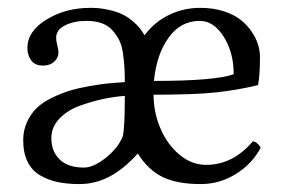

<svg xmlns="http://www.w3.org/2000/svg" viewBox="-20 -459 727 489"><path d="M110.8 -106.9Q110.8 -73.2 132.1 -52.7Q153.3 -32.2 193.8 -32.2Q218.3 -32.2 250 -57.6Q281.7 -83 293 -112.8Q297.9 -136.7 297.9 -214.8Q271.5 -212.9 243.4 -207Q215.3 -201.2 183.3 -189.7Q151.4 -178.2 131.1 -156.7Q110.8 -135.3 110.8 -106.9ZM372.1 -252.9Q528.3 -252.9 575.2 -270Q575.2 -325.2 549.8 -365.5Q524.4 -405.8 488.8 -405.8Q439.9 -405.8 409.2 -362.8Q378.4 -319.8 372.1 -252.9ZM39.1 -102.1Q39.1 -127.4 49.1 -148.9Q59.1 -170.4 74.5 -184.8Q89.8 -199.2 113.3 -210.4Q136.7 -221.7 158.4 -228.3Q180.2 -234.9 208 -239.7Q235.8 -244.6 255.1 -246.6Q274.4 -248.5 297.9 -250Q297.9 -272.5 296.9 -287.8Q295.9 -303.2 293.2 -323Q290.5 -342.8 283.9 -356Q277.3 -369.1 266.8 -381.3Q256.3 -393.6 239.5 -399.7Q222.7 -405.8 200.2 -405.8Q168.5 -405.8 145.8 -394.5Q123 -383.3 123 -362.8Q123 -354 126 -343.3Q128.9 -332.5 128.9 -325.2Q128.9 -312 118.2 -302Q107.4 -292 89.8 -292Q68.8 -292 59.3 -305.4Q49.8 -318.8 49.8 -336.9Q49.8 -379.4 98.4 -409.2Q147 -439 210 -439Q220.2 -439 230.2 -438.2Q240.2 -437.5 258.1 -433.6Q275.9 -429.7 290.8 -422.9Q305.7 -416 321.5 -402.1Q337.4 -388.2 348.1 -369.1Q373 -402.8 410.2 -420.9Q447.3 -439 490.2 -439Q522.9 -439 549.6 -430.4Q576.2 -421.9 593 -408.4Q609.9 -395 621.3 -377.9Q632.8 -360.8 637.5 -344.7Q642.1 -328.6 642.1 -314Q642.1 -267.1 637.2 -242.2Q584.5 -229.5 529.8 -223.6Q475.1 -217.8 371.1 -217.8Q371.1 -172.9 388.7 -131.8Q406.2 -90.8 437.3 -64.9Q468.3 -39.1 504.9 -39.1Q573.2 -39.1 624 -99.1Q635.3 -97.7 644 -83Q622.1 -41.5 580.8 -15.9Q539.6 9.8 491.2 9.8Q431.2 9.8 394.3 -8.1Q357.4 -25.9 331.1 -67.9Q293.9 -27.3 258.1 -8.8Q222.2 9.8 182.1 9.8Q150.9 9.8 126.7 4.6Q102.5 -0.5 82 -12.5Q61.5 -24.4 50.3 -46.9Q39.1 -69.3 39.1 -102.1Z"/></svg>

Font: Common Serif
Style: Regular
Weight: 400
Designer: Philipp H. Poll, Khaled Hosny
Foundry: Stefan Peev, Context Ltd.
Version: Version 1.026